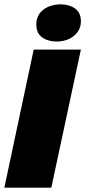

<svg xmlns="http://www.w3.org/2000/svg" viewBox="-20 -863 392 883"><path d="M216 0H0L135 -635H352ZM352 -765Q352 -742 342.5 -725Q333 -708 317.5 -696Q302 -684 282 -678Q262 -672 241 -672Q201 -672 174 -691Q147 -710 147 -751Q147 -773 156 -790.5Q165 -808 180.5 -819.5Q196 -831 216.5 -837Q237 -843 259 -843Q298 -843 325 -824Q352 -805 352 -765Z"/></svg>

Font: Racing Sans One
Style: Regular
Weight: 400
Designer: Pablo Impallari, Rodrigo Fuenzalida
Foundry: Pablo Impallari, Rodrigo Fuenzalida
Version: Version 1.001; ttfautohint (v0.8) -G 200 -r 50